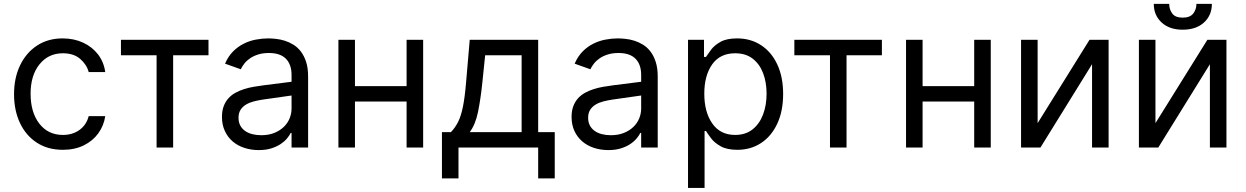

<svg xmlns="http://www.w3.org/2000/svg" viewBox="-20 -747 6306 972"><path d="M298.3 11.4Q221.6 11.4 166.2 -24.9Q110.8 -61.1 81 -124.6Q51.1 -188.2 51.1 -269.9Q51.1 -353 81.9 -416.7Q112.6 -480.5 167.8 -516.5Q223 -552.6 296.9 -552.6Q354.4 -552.6 400.6 -531.2Q446.7 -509.9 476.2 -471.6Q505.7 -433.2 512.8 -382.1H429Q419.4 -419.4 386.5 -448.3Q353.7 -477.3 298.3 -477.3Q224.8 -477.3 179.9 -421.3Q134.9 -365.4 134.9 -272.7Q134.9 -177.9 179.3 -120.9Q223.7 -63.9 298.3 -63.9Q347.3 -63.9 382.3 -89.1Q417.3 -114.3 429 -159.1H512.8Q505.7 -110.8 477.8 -72.3Q449.9 -33.7 404.3 -11.2Q358.7 11.4 298.3 11.4Z M856.5 0H772.7V-467.3H592.3V-545.5H1035.5V-467.3H856.5Z M1289.8 12.8Q1251.1 12.8 1217 1.6Q1182.9 -9.6 1157.8 -31.1Q1132.8 -52.6 1118.3 -83.8Q1103.7 -115.1 1103.7 -154.8Q1103.7 -186.1 1112.4 -209.2Q1121.1 -232.2 1136.2 -249.1Q1151.3 -266 1171.7 -277.2Q1192.1 -288.4 1215.6 -295.8Q1239 -303.3 1264.6 -307.7Q1290.1 -312.1 1315.3 -315.3L1456 -333.1V-367.9Q1456 -420.5 1427.4 -449.6Q1398.8 -478.7 1340.9 -478.7Q1311.1 -478.7 1287.6 -471.4Q1264.2 -464.1 1246.8 -452.4Q1229.4 -440.7 1217.7 -426Q1206 -411.2 1198.9 -396.3L1119.3 -424.7Q1135.3 -462 1160 -486.7Q1184.7 -511.4 1214 -525.9Q1243.3 -540.5 1275.2 -546.5Q1307.2 -552.6 1338.1 -552.6Q1355.5 -552.6 1377.1 -550.2Q1398.8 -547.9 1421.2 -541Q1443.5 -534.1 1465 -521Q1486.5 -507.8 1503 -486.3Q1519.5 -464.8 1529.7 -433.8Q1539.8 -402.7 1539.8 -359.4V0H1456V-73.9H1451.7Q1445.3 -60.7 1432.5 -45.5Q1419.7 -30.2 1400 -17.2Q1380.3 -4.3 1353 4.3Q1325.6 12.8 1289.8 12.8ZM1302.6 -62.5Q1339.8 -62.5 1368.4 -74Q1397 -85.6 1416.5 -104.4Q1436.1 -123.2 1446 -147.5Q1456 -171.9 1456 -197.4V-263.5L1311.1 -242.9Q1286.6 -239.3 1264.2 -233.5Q1241.8 -227.6 1224.8 -217.2Q1207.7 -206.7 1197.6 -190.7Q1187.5 -174.7 1187.5 -150.6Q1187.5 -128.9 1196 -112.4Q1204.5 -95.9 1220 -84.7Q1235.4 -73.5 1256.6 -68Q1277.7 -62.5 1302.6 -62.5Z M2122.2 0H2038.4V-233H1777V0H1693.2V-545.5H1777V-311.1H2038.4V-545.5H2122.2Z M2788.4 156.2H2704.5V0H2301.1V156.2H2217.3V-78.1H2262.8Q2284.8 -101.2 2299.4 -130.3Q2313.9 -159.4 2323.5 -206.3Q2333.1 -253.2 2339.5 -329.5L2358 -545.5H2704.5V-78.1H2788.4ZM2620.7 -78.1V-467.3H2436.1L2421.9 -329.5Q2413 -244 2399.9 -180Q2386.7 -116.1 2358 -78.1Z M3059.7 12.8Q3021 12.8 2986.9 1.6Q2952.8 -9.6 2927.7 -31.1Q2902.7 -52.6 2888.1 -83.8Q2873.6 -115.1 2873.6 -154.8Q2873.6 -186.1 2882.3 -209.2Q2891 -232.2 2906.1 -249.1Q2921.2 -266 2941.6 -277.2Q2962 -288.4 2985.4 -295.8Q3008.9 -303.3 3034.4 -307.7Q3060 -312.1 3085.2 -315.3L3225.9 -333.1V-367.9Q3225.9 -420.5 3197.3 -449.6Q3168.7 -478.7 3110.8 -478.7Q3081 -478.7 3057.5 -471.4Q3034.1 -464.1 3016.7 -452.4Q2999.3 -440.7 2987.6 -426Q2975.9 -411.2 2968.7 -396.3L2889.2 -424.7Q2905.2 -462 2929.9 -486.7Q2954.5 -511.4 2983.8 -525.9Q3013.1 -540.5 3045.1 -546.5Q3077.1 -552.6 3108 -552.6Q3125.4 -552.6 3147 -550.2Q3168.7 -547.9 3191.1 -541Q3213.4 -534.1 3234.9 -521Q3256.4 -507.8 3272.9 -486.3Q3289.4 -464.8 3299.5 -433.8Q3309.7 -402.7 3309.7 -359.4V0H3225.9V-73.9H3221.6Q3215.2 -60.7 3202.4 -45.5Q3189.6 -30.2 3169.9 -17.2Q3150.2 -4.3 3122.9 4.3Q3095.5 12.8 3059.7 12.8ZM3072.4 -62.5Q3109.7 -62.5 3138.3 -74Q3166.9 -85.6 3186.4 -104.4Q3206 -123.2 3215.9 -147.5Q3225.9 -171.9 3225.9 -197.4V-263.5L3081 -242.9Q3056.5 -239.3 3034.1 -233.5Q3011.7 -227.6 2994.7 -217.2Q2977.6 -206.7 2967.5 -190.7Q2957.4 -174.7 2957.4 -150.6Q2957.4 -128.9 2965.9 -112.4Q2974.4 -95.9 2989.9 -84.7Q3005.3 -73.5 3026.5 -68Q3047.6 -62.5 3072.4 -62.5Z M3546.9 204.5H3463.1V-545.5H3544V-458.8H3554Q3563.2 -473 3579.7 -495.2Q3596.2 -517.4 3627.3 -535Q3658.4 -552.6 3711.6 -552.6Q3780.5 -552.6 3833.1 -518.1Q3885.7 -483.7 3915.1 -420.5Q3944.6 -357.2 3944.6 -271.3Q3944.6 -184.7 3915.1 -121.3Q3885.7 -57.9 3833.5 -23.3Q3781.2 11.4 3713.1 11.4Q3660.5 11.4 3628.9 -6.2Q3597.3 -23.8 3580.3 -46.3Q3563.2 -68.9 3554 -83.8H3546.9ZM3701.7 -63.9Q3754.3 -63.9 3789.6 -91.8Q3824.9 -119.7 3842.9 -167.1Q3860.8 -214.5 3860.8 -272.7Q3860.8 -330.3 3843.2 -376.6Q3825.6 -422.9 3790.3 -450.1Q3755 -477.3 3701.7 -477.3Q3625 -477.3 3585.2 -420.8Q3545.5 -364.3 3545.5 -272.7Q3545.5 -180 3585.8 -122Q3626.1 -63.9 3701.7 -63.9Z M4265.6 0H4181.8V-467.3H4001.4V-545.5H4444.6V-467.3H4265.6Z M4995.7 0H4911.9V-233H4650.6V0H4566.8V-545.5H4650.6V-311.1H4911.9V-545.5H4995.7Z M5592.3 0H5508.5V-421.9L5247.2 0H5149.1V-545.5H5233V-123.6L5495.7 -545.5H5592.3Z M5967.3 -596.6Q5900.2 -596.6 5860.6 -633.2Q5821 -669.7 5821 -727.3H5899.1Q5899.1 -699.6 5914.6 -678.6Q5930 -657.7 5967.3 -657.7Q6004.6 -657.7 6020.8 -678.6Q6036.9 -699.6 6036.9 -727.3H6115.1Q6115.1 -669.7 6075.3 -633.2Q6035.5 -596.6 5967.3 -596.6ZM6188.9 0H6105.1V-421.9L5843.8 0H5745.7V-545.5H5829.5V-123.6L6092.3 -545.5H6188.9Z"/></svg>

Font: Linik Sans
Style: Regular
Weight: 400
Designer: Rasmus Andersson (font), Marc Monis (original base), Kil Hyung-jin (Pretendard portions), Cristiano Sobral (main changes
Foundry: rsms
Version: Version 3.018;May 31, 2022;FontCreator 14.0.0.2814 64-bit; t